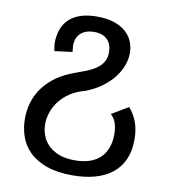

<svg xmlns="http://www.w3.org/2000/svg" viewBox="-81 -581 764 857"><g transform="rotate(10 301.0 -152.5)"><path d="M304.2 206.5Q234.4 206.5 186 189Q137.7 171.4 107.9 141.8Q78.1 112.3 64.9 73.7Q51.8 35.2 51.8 -6.3Q51.8 -43 61.3 -76.7Q70.8 -110.4 90.6 -139.9Q110.4 -169.4 140.6 -194.1Q170.9 -218.8 211.9 -236.3Q229 -243.7 247.3 -250Q265.6 -256.3 283.2 -263.4Q300.8 -270.5 316.4 -279.1Q332 -287.6 344 -299.3Q356 -311 363 -326.4Q370.1 -341.8 370.1 -362.8Q370.1 -379.4 365.2 -393.8Q360.4 -408.2 350.6 -418.7Q340.8 -429.2 325.7 -435.1Q310.5 -440.9 289.6 -440.9Q252.4 -440.9 229.7 -421.4Q207 -401.9 207 -363.3L209.5 -335.9L128.9 -325.7L124 -357.4Q124 -434.6 167 -472.7Q210 -510.7 291 -510.7Q335.4 -510.7 367.9 -499.8Q400.4 -488.8 421.4 -470.2Q442.4 -451.7 452.4 -427.2Q462.4 -402.8 462.4 -375.5Q462.4 -346.7 451.7 -317.9Q440.9 -289.1 420.2 -262.7Q399.4 -236.3 368.4 -213.6Q337.4 -190.9 297.4 -175.3Q258.3 -165.5 229.7 -146.7Q201.2 -127.9 182.4 -103.8Q163.6 -79.6 154.3 -52.2Q145 -24.9 145 2Q145 28.3 154.1 53Q163.1 77.6 182.4 96.7Q201.7 115.7 231.4 127.2Q261.2 138.7 303.2 138.7Q338.9 138.7 367.4 129.6Q396 120.6 415.8 102.5Q435.5 84.5 446.3 57.1Q457 29.8 457 -6.3Q457 -66.4 425.8 -92.8L501 -137.7Q524.9 -111.3 537.4 -76.7Q549.8 -42 549.8 2Q549.8 52.7 533 91.1Q516.1 129.4 484.4 155Q452.6 180.7 407 193.6Q361.3 206.5 304.2 206.5Z"/></g></svg>

Font: Hack
Style: Regular
Weight: 400
Monospace: yes
Designer: Christopher Simpkins
Foundry: Christopher Simpkins
Version: Version 2.019; ttfautohint (v1.4.1) -l 4 -r 80 -G 350 -x 0 -